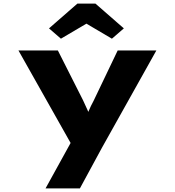

<svg xmlns="http://www.w3.org/2000/svg" viewBox="-20 -812 968 1062"><path d="M232 230 398 -71 387 8 82 -533H300L439 -258Q450 -234 464 -203.5Q478 -173 491 -138L443 -135Q455 -161 469 -194.5Q483 -228 497 -253L631 -533H845L544 5L422 230ZM317 -598 251 -655 408 -792H508L665 -655L599 -598L443 -690H473Z"/></svg>

Font: Lexend Tera ExtraBold
Style: Regular
Weight: 800
Designer: Bonnie Shaver-Troup, Thomas Jockin
Foundry: Lexend
Version: Version 1.007